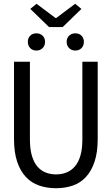

<svg xmlns="http://www.w3.org/2000/svg" viewBox="-20 -982 590 1014"><path d="M54 -248Q54 -178 70.5 -128.5Q87 -79 116.5 -47.5Q146 -16 187 -2Q228 12 276 12Q324 12 364.5 -2Q405 -16 434 -47.5Q463 -79 479.5 -128.5Q496 -178 496 -248V-656H415V-246Q415 -195 404.5 -159.5Q394 -124 375 -102.5Q356 -81 331 -71Q306 -61 276 -61Q246 -61 221 -71Q196 -81 177.5 -102.5Q159 -124 148.5 -159.5Q138 -195 138 -246V-656H54ZM127 -761Q127 -741 139.5 -728Q152 -715 172 -715Q192 -715 205 -728Q218 -741 218 -761Q218 -781 205 -793.5Q192 -806 172 -806Q152 -806 139.5 -793.5Q127 -781 127 -761ZM140 -935 239 -839H311L410 -935L377 -962L277 -887H273L173 -962ZM332 -761Q332 -741 345 -728Q358 -715 378 -715Q398 -715 410.5 -728Q423 -741 423 -761Q423 -781 410.5 -793.5Q398 -806 378 -806Q358 -806 345 -793.5Q332 -781 332 -761Z"/></svg>

Font: Codetta
Style: Regular
Weight: 400
Italic angle: -11°
Designer: Ulrich Proeller
Foundry: PROSA GmbH
Version: Version 2.00;September 29, 2018;FontCreator 11.5.0.2427 64-b